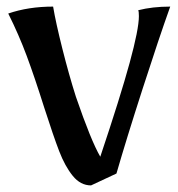

<svg xmlns="http://www.w3.org/2000/svg" viewBox="-20 -553 541 582"><path d="M114 -227Q85 -319 61 -383.5Q37 -448 5 -512Q66 -533 141 -533Q149 -485 169 -405.5Q189 -326 210 -260Q256 -126 284 -78Q345 -260 373 -362.5Q401 -465 401 -504Q401 -518 399 -522Q442 -533 496 -533Q462 -438 412.5 -284.5Q363 -131 333 -27L256 9Q224 9 200.5 -20Q177 -49 159.5 -94.5Q142 -140 114 -227Z"/></svg>

Font: Mirza Medium
Style: Regular
Weight: 500
Designer: Arabic design by Kourosh Beigpour, Latin design by Eduardo Tunni, engineering by Lasse Fister
Version: Version 1.0010g